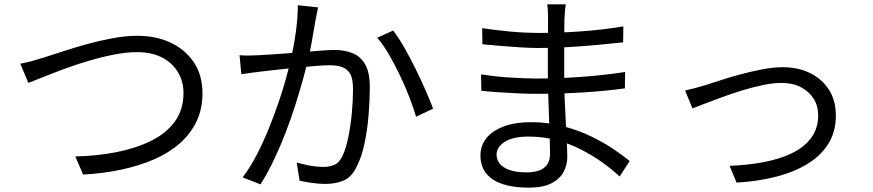

<svg xmlns="http://www.w3.org/2000/svg" viewBox="-20 -814 4000 880"><path d="M73 -522Q100 -527 127.5 -534.5Q155 -542 183 -551Q215 -561 265 -577.5Q315 -594 374 -610.5Q433 -627 494.5 -638.5Q556 -650 610 -650Q694 -650 761 -619Q828 -588 868 -529Q908 -470 908 -386Q908 -314 880.5 -257Q853 -200 803.5 -156.5Q754 -113 686 -83.5Q618 -54 535.5 -36.5Q453 -19 361 -14L325 -97Q424 -99 513 -116.5Q602 -134 671.5 -168Q741 -202 781 -256.5Q821 -311 821 -388Q821 -440 796 -482.5Q771 -525 723.5 -550Q676 -575 608 -575Q559 -575 501 -563.5Q443 -552 384 -534.5Q325 -517 271.5 -497Q218 -477 176 -460Q134 -443 110 -434Z M1438 -780Q1435 -767 1432 -751.5Q1429 -736 1426 -721Q1423 -703 1417.5 -672Q1412 -641 1406 -606.5Q1400 -572 1392 -541Q1382 -498 1367 -444.5Q1352 -391 1333 -331Q1314 -271 1290 -208.5Q1266 -146 1237 -84.5Q1208 -23 1174 31L1092 -1Q1127 -47 1156.5 -104Q1186 -161 1211 -222.5Q1236 -284 1256.5 -344Q1277 -404 1291 -455Q1305 -506 1313 -543Q1327 -603 1336 -667.5Q1345 -732 1345 -790ZM1782 -674Q1806 -643 1832.5 -597Q1859 -551 1884.5 -499Q1910 -447 1931 -399Q1952 -351 1965 -316L1887 -279Q1876 -317 1857 -366.5Q1838 -416 1813.5 -467.5Q1789 -519 1762.5 -564.5Q1736 -610 1709 -641ZM1078 -561Q1101 -559 1122 -559.5Q1143 -560 1167 -561Q1190 -562 1225 -564.5Q1260 -567 1301.5 -570Q1343 -573 1383.5 -576.5Q1424 -580 1458.5 -582.5Q1493 -585 1513 -585Q1558 -585 1594.5 -571Q1631 -557 1653 -520Q1675 -483 1675 -416Q1675 -357 1669.5 -288.5Q1664 -220 1651 -158Q1638 -96 1617 -55Q1594 -4 1557 12.5Q1520 29 1471 29Q1443 29 1410 24.5Q1377 20 1353 14L1340 -69Q1362 -63 1384.5 -58Q1407 -53 1428 -51Q1449 -49 1463 -49Q1490 -49 1512.5 -58.5Q1535 -68 1550 -100Q1566 -134 1576.5 -185.5Q1587 -237 1592.5 -295Q1598 -353 1598 -406Q1598 -453 1585 -475.5Q1572 -498 1548 -506.5Q1524 -515 1492 -515Q1466 -515 1423 -511.5Q1380 -508 1331.5 -503Q1283 -498 1241 -493.5Q1199 -489 1176 -486Q1159 -484 1132.5 -480.5Q1106 -477 1086 -474Z M2573 -794Q2571 -781 2569.5 -765Q2568 -749 2567 -727Q2567 -712 2566.5 -682Q2566 -652 2566 -614.5Q2566 -577 2566 -539Q2566 -501 2566 -469Q2566 -419 2568 -364Q2570 -309 2573 -257Q2576 -205 2578 -162Q2580 -119 2580 -94Q2580 -59 2563.5 -27Q2547 5 2508.5 25.5Q2470 46 2404 46Q2296 46 2239 8.5Q2182 -29 2182 -101Q2182 -147 2209.5 -181Q2237 -215 2289 -234.5Q2341 -254 2413 -254Q2492 -254 2561.5 -235.5Q2631 -217 2689 -189Q2747 -161 2792 -130.5Q2837 -100 2866 -76L2820 -5Q2786 -37 2741.5 -69Q2697 -101 2644.5 -128Q2592 -155 2531.5 -171.5Q2471 -188 2403 -188Q2331 -188 2293.5 -164Q2256 -140 2256 -105Q2256 -83 2270 -64.5Q2284 -46 2315 -35Q2346 -24 2395 -24Q2424 -24 2448 -31.5Q2472 -39 2486.5 -58Q2501 -77 2501 -111Q2501 -140 2499.5 -186.5Q2498 -233 2496 -285.5Q2494 -338 2492.5 -387Q2491 -436 2491 -469Q2491 -503 2491 -538.5Q2491 -574 2491 -609Q2491 -644 2491.5 -676Q2492 -708 2492 -734Q2492 -746 2491 -765Q2490 -784 2488 -794ZM2190 -685Q2215 -681 2248 -677Q2281 -673 2317.5 -669.5Q2354 -666 2387.5 -664.5Q2421 -663 2446 -663Q2541 -663 2640.5 -670Q2740 -677 2837 -693L2836 -620Q2781 -614 2716 -608Q2651 -602 2582.5 -598Q2514 -594 2447 -594Q2412 -594 2364 -597Q2316 -600 2269.5 -604Q2223 -608 2191 -611ZM2185 -473Q2212 -469 2245 -465Q2278 -461 2313 -459Q2348 -457 2380 -455.5Q2412 -454 2437 -454Q2510 -454 2578.5 -457.5Q2647 -461 2713.5 -467.5Q2780 -474 2845 -484L2844 -409Q2794 -402 2744.5 -397.5Q2695 -393 2645.5 -390Q2596 -387 2544.5 -385.5Q2493 -384 2436 -384Q2402 -384 2357.5 -386Q2313 -388 2267.5 -391Q2222 -394 2186 -398Z M3120 -399Q3143 -404 3166.5 -410.5Q3190 -417 3214 -424Q3240 -432 3282 -446Q3324 -460 3373 -473Q3422 -486 3472.5 -496Q3523 -506 3567 -506Q3638 -506 3693 -479Q3748 -452 3779.5 -402.5Q3811 -353 3811 -284Q3811 -212 3778 -157.5Q3745 -103 3684.5 -65Q3624 -27 3540.5 -5Q3457 17 3356 23L3324 -54Q3405 -57 3478 -70.5Q3551 -84 3608 -111Q3665 -138 3697.5 -181.5Q3730 -225 3730 -286Q3730 -329 3709 -362Q3688 -395 3650.5 -414.5Q3613 -434 3561 -434Q3524 -434 3478 -424.5Q3432 -415 3383 -400Q3334 -385 3289 -368.5Q3244 -352 3209 -338.5Q3174 -325 3154 -317Z"/></svg>

Font: Noto Sans KR
Style: Regular
Weight: 400
Designer: Ryoko NISHIZUKA  (kana, bopomofo & ideographs); Paul D. Hunt (Latin, Greek & Cyrillic); Sandoll Communications , Soo-you
Foundry: Adobe
Version: Version 2.004-H2;hotconv 1.0.118;makeotfexe 2.5.65603